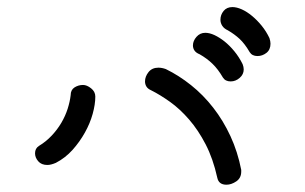

<svg xmlns="http://www.w3.org/2000/svg" viewBox="-20 -585 845 532"><path d="M398.4 -335Q389.6 -338.9 385.7 -345.2Q381.8 -351.6 381.8 -359.4Q381.8 -373 391.6 -385.3Q401.4 -397.5 418.9 -397.5Q428.7 -397.5 439.5 -393.6Q475.6 -376 509.3 -349.1Q543 -322.3 570.8 -286.6Q598.6 -251 618.7 -207.5Q638.7 -164.1 648.4 -114.3V-109.4Q648.4 -91.8 634.8 -82.5Q621.1 -73.2 607.4 -73.2Q585.9 -73.2 582 -92.8Q570.3 -145.5 549.8 -185.1Q529.3 -224.6 503.9 -253.9Q478.5 -283.2 451.2 -302.7Q423.8 -322.3 398.4 -335ZM175.8 -321.3Q175.8 -335.9 186.5 -342.8Q197.3 -349.6 210 -349.6Q220.7 -349.6 232.4 -340.3Q244.1 -331.1 244.1 -317.4Q244.1 -295.9 236.8 -269.5Q229.5 -243.2 215.3 -217.8Q201.2 -192.4 181.2 -169.9Q161.1 -147.5 134.8 -133.8Q121.1 -127.9 111.3 -127.9Q94.7 -127.9 85.9 -138.2Q77.1 -148.4 77.1 -160.2Q77.1 -173.8 87.9 -180.7Q107.4 -192.4 123 -209Q138.7 -225.6 149.9 -244.6Q161.1 -263.7 167.5 -283.7Q173.8 -303.7 175.8 -321.3ZM533.2 -434.6Q523.4 -438.5 519 -444.8Q514.6 -451.2 514.6 -459Q514.6 -471.7 524.4 -482.9Q534.2 -494.1 548.8 -494.1Q560.5 -494.1 574.2 -487.8Q587.9 -481.4 602.1 -470.2Q616.2 -459 629.4 -442.9Q642.6 -426.8 652.3 -407.2Q655.3 -399.4 655.3 -392.6Q655.3 -378.9 644 -369.1Q632.8 -359.4 619.1 -359.4Q604.5 -359.4 597.7 -370.1Q584 -393.6 568.8 -408.2Q553.7 -422.9 533.2 -434.6ZM611.3 -501Q600.6 -505.9 595.7 -513.7Q590.8 -521.5 590.8 -530.3Q590.8 -543.9 599.6 -554.7Q608.4 -565.4 624 -565.4Q635.7 -565.4 649.9 -559.1Q664.1 -552.7 678.2 -541Q692.4 -529.3 705.1 -513.7Q717.8 -498 726.6 -479.5Q729.5 -470.7 729.5 -463.9Q729.5 -447.3 718.3 -438.5Q707 -429.7 693.4 -429.7Q678.7 -429.7 671.9 -440.4Q658.2 -463.9 644 -477.1Q629.9 -490.2 611.3 -501Z"/></svg>

Font: Gamja Flower
Style: Regular
Weight: 400
Designer: YoonDesign Inc.
Foundry: YoonDesign Inc.
Version: Version 3.00;build 20171102